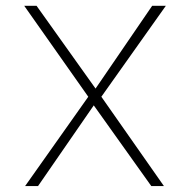

<svg xmlns="http://www.w3.org/2000/svg" viewBox="-20 -626 638 646"><path d="M64.5 0 277 -300.5 61.5 -606.5H103L301.5 -328L492 -606.5H538L321 -300.5L531.5 0H489L295.5 -271.5L108 0Z"/></svg>

Font: Karla ExtraLight
Style: Regular
Weight: 250
Designer: Jonathan Pinhorn
Version: Version 2.004;gftools[0.9.33]